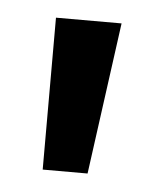

<svg xmlns="http://www.w3.org/2000/svg" viewBox="-31 -134 232 277"><g transform="rotate(5 85.0 5.0)"><path d="M40 -105H135L105 115H40Z"/></g></svg>

Font: Cuprum
Style: Regular
Weight: 400
Designer: Jovanny Lemonad
Foundry: Jovanny Lemonad
Version: Version 1.002